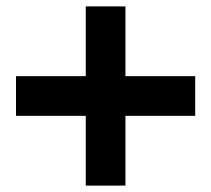

<svg xmlns="http://www.w3.org/2000/svg" viewBox="-20 -654 660 600"><path d="M248 -74V-634H372V-74ZM30 -292V-416H590V-292Z"/></svg>

Font: Unbounded Medium
Style: Regular
Weight: 500
Designer: Luke Prowse, Jean-Baptiste Morizot, Fátima Lázaro, Florian Runge
Foundry: NaN
Version: Version 1.700